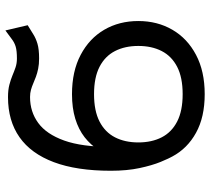

<svg xmlns="http://www.w3.org/2000/svg" viewBox="-54 -718 782 715"><g transform="rotate(-90 337.5 -361.0)"><path d="M332.5 -722.7Q244.6 -722.7 183.6 -679.9Q122.6 -637.2 90.6 -552Q58.6 -466.8 58.6 -339.8Q58.6 -279.3 68.6 -232.7Q78.6 -186 91.6 -154.3Q104.5 -122.6 114.5 -106.2Q124.5 -89.8 124.5 -89.8L190.4 -134.3Q190.4 -134.3 183.8 -142.1Q177.2 -149.9 168.9 -171.1Q160.6 -192.4 154.1 -233.2Q147.5 -273.9 147.5 -339.8Q147.5 -447.3 171.1 -513.4Q194.8 -579.6 236.6 -610.1Q278.3 -640.6 333 -640.6Q347.7 -640.6 359.9 -637.2Q372.1 -633.8 383.8 -628.7Q395.5 -623.5 408.7 -618.7Q421.9 -613.8 438.5 -610.4Q455.1 -606.9 477.1 -606.9Q511.2 -606.9 531.7 -613Q552.2 -619.1 567.4 -628.9Q582.5 -638.7 600.6 -649.4L581.1 -732.4Q561.5 -718.3 548.8 -708.5Q536.1 -698.7 520.8 -694.1Q505.4 -689.5 476.6 -689.5Q458.5 -689.5 443.6 -694.6Q428.7 -699.7 413.6 -706.1Q398.4 -712.4 379.2 -717.5Q359.9 -722.7 332.5 -722.7ZM164.1 -237.3Q164.1 -287.1 183.1 -324.2Q202.1 -361.3 241.9 -381.8Q281.7 -402.3 343.8 -402.3Q406.2 -402.3 445.8 -381.8Q485.4 -361.3 504.4 -324.2Q523.4 -287.1 523.4 -237.3Q523.4 -187.5 504.4 -150.4Q485.4 -113.3 445.8 -92.8Q406.2 -72.3 343.8 -72.3Q281.7 -72.3 241.9 -92.8Q202.1 -113.3 183.1 -150.4Q164.1 -187.5 164.1 -237.3ZM82 -237.3Q82 -166.5 111.8 -110.6Q141.6 -54.7 200 -22.5Q258.3 9.8 343.8 9.8Q429.2 9.8 490.2 -22.5Q551.3 -54.7 583.7 -110.6Q616.2 -166.5 616.2 -237.3Q616.2 -308.6 583.7 -364.3Q551.3 -419.9 490.2 -452.1Q429.2 -484.4 343.8 -484.4Q292.5 -484.4 252.4 -472.2Q212.4 -460 183.3 -437.3Q154.3 -414.6 135.3 -383.8Q116.2 -353 106.9 -315.9Q97.7 -278.8 97.7 -237.3Z"/></g></svg>

Font: Giphurs
Style: Regular
Weight: 400
Version: Version 2.010